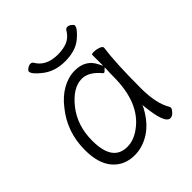

<svg xmlns="http://www.w3.org/2000/svg" viewBox="-185 -796 945 945"><g transform="rotate(-45 287.5 -323.0)"><path d="M460 -642Q460 -623 417.5 -587Q375 -551 301.5 -551Q228 -551 179 -592Q139 -624 139 -642Q139 -648 150 -656Q161 -664 171 -664Q181 -664 186 -657Q218 -600 300 -600Q339 -600 367 -612Q395 -624 414 -656Q419 -664 429 -664Q439 -664 449.5 -656Q460 -648 460 -642ZM420 -114 418 -130 411 -115Q374 -47 323 -14.5Q272 18 217 18Q146 18 103.5 -31Q61 -80 61 -174Q61 -300 138 -394Q172 -438 215 -462Q258 -486 303 -486Q378 -486 408 -423L418 -403V-480Q418 -485 434 -485Q450 -485 467 -479Q484 -473 484 -464V-462Q471 -371 471 -194Q471 -86 507 -28Q508 -25 508 -20Q508 -15 496 -1Q484 13 470 13Q433 13 420 -114ZM220 -37Q266 -37 310 -70Q416 -147 416 -330Q416 -355 418 -393L408 -384Q401 -376 397.5 -376Q394 -376 392 -378Q347 -433 298 -433Q236 -433 177.5 -359.5Q119 -286 119 -180Q119 -37 220 -37Z"/></g></svg>

Font: Moon Stars Kai T Light
Style: Regular
Weight: 300
Designer: GuiWonder
Version: Version 1.101